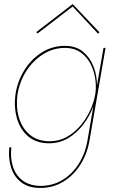

<svg xmlns="http://www.w3.org/2000/svg" viewBox="-20 -696 565 946"><path d="M56 -230Q48 -168 63.5 -113Q79 -58 119 -24Q159 10 222 10Q274 10 317 -16Q360 -42 391.5 -84Q423 -126 440 -173L412 -10Q402 56 369.5 108.5Q337 161 288 190.5Q239 220 180 220Q125 219 91 193Q57 167 43.5 124Q30 81 36 30H26Q20 83 34.5 129Q49 175 85 202.5Q121 230 179 230Q242 230 293 198.5Q344 167 377.5 113Q411 59 422 -10L500 -460H490L458 -276Q458 -324 441 -368Q424 -412 390 -440.5Q356 -469 303 -470Q240 -471 187.5 -438.5Q135 -406 100.5 -351Q66 -296 56 -230ZM66 -230Q76 -293 109.5 -345.5Q143 -398 193.5 -429.5Q244 -461 305 -460Q347 -459 377 -438Q407 -417 425 -383Q443 -349 449 -310Q455 -271 450 -235Q443 -192 423.5 -150.5Q404 -109 374.5 -75Q345 -41 307.5 -20.5Q270 0 226 0Q165 0 126.5 -32.5Q88 -65 73 -117.5Q58 -170 66 -230ZM338 -664 463 -530 470 -537 338 -676 159 -538 165 -531Z"/></svg>

Font: Jost* 200 Hairline Italic
Style: Italic
Weight: 100
Italic angle: -10°
Version: Version 3.200; ttfautohint (v0.97) -l 8 -r 50 -G 200 -x 14 -